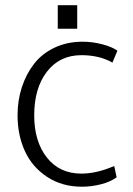

<svg xmlns="http://www.w3.org/2000/svg" viewBox="-20 -705 511 737"><path d="M201.7 -594.7V-685.1H276.4V-594.7ZM294.9 11.7Q217.3 11.7 160.2 -26.4Q103 -64.5 75.2 -125.7Q47.4 -187 47.4 -262.2Q47.4 -319.8 64 -370.6Q80.6 -421.4 111.1 -460.4Q141.6 -499.5 189.7 -522.2Q237.8 -544.9 296.9 -544.9Q335.4 -544.9 373.8 -534.7Q412.1 -524.4 430.7 -510.3L411.6 -464.8Q361.3 -493.2 292.5 -493.2Q209 -493.2 160.2 -429.9Q111.3 -366.7 111.3 -262.2Q111.3 -162.1 159.9 -100.3Q208.5 -38.6 292.5 -38.6Q351.1 -38.6 418.5 -67.9L427.7 -24.4Q404.8 -7.3 368.2 2.2Q331.5 11.7 294.9 11.7Z"/></svg>

Font: Oxygen Light
Style: Regular
Weight: 300
Designer: vernon adams
Foundry: Vernon Adams
Version: Version Release 0.2.3 webfont; ttfautohint (v0.93.3-1d66) -l